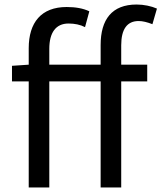

<svg xmlns="http://www.w3.org/2000/svg" viewBox="-20 -829 714 849"><path d="M654 -722 674 -791C649 -802 616 -809 584 -809C475 -809 425 -743 425 -630V-543H198V-613C198 -685 227 -725 283 -725C310 -725 335 -720 356 -709L375 -779C348 -792 314 -798 275 -798C162 -798 107 -729 107 -616V-543L33 -538V-469H107V0H198V-469H425V0H516V-469H631V-543H516V-629C516 -700 542 -736 593 -736C611 -736 631 -731 654 -722Z"/></svg>

Font: Spoqa Han Sans Neo
Style: Regular
Weight: 400
Designer: [Spoqa Han Sans Neo] Dong-huui Kim ___ Younghwa Kang ___ Yujin Lee ___ [Noto Sans] Ryoko NISHIZUKA ____ (kana & ideograp
Foundry: Spoqa (http://www.spoqa-han-sans.com)
Version: Version 1.100;hotconv 1.0.109;makeotfexe 2.5.65596